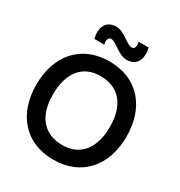

<svg xmlns="http://www.w3.org/2000/svg" viewBox="-220 -1107 1190 1271"><g transform="rotate(30 375.0 -471.0)"><path d="M374.5 15C590.5 15 719.5 -136.5 719.5 -360C719.5 -583.5 590.5 -735 374.5 -735C159 -735 30 -583.5 30 -360C30 -136.5 159 15 374.5 15ZM157.5 -360C158 -517.5 229.5 -623 374.5 -621.5C519.5 -619.5 592 -517.5 592 -360C592 -202.5 519.5 -97 374.5 -98.5C229.5 -100.5 157 -202.5 157.5 -360ZM211.5 -813.5H287.5C278.5 -844.5 287 -869.5 308.5 -869.5C347.5 -869.5 401.5 -800 464.5 -800C542.5 -800 570.5 -864 551 -944H475C484 -912 475 -887.5 454 -887.5C415 -887.5 361 -957 298 -957C220 -957 192 -893.5 211.5 -813.5Z"/></g></svg>

Font: Manrope
Style: Bold
Weight: 700
Designer: Mikhail Sharanda
Foundry: Mikhail Sharanda
Version: Version 4.505;FEAKit 1.0